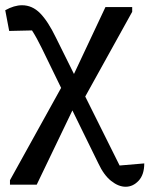

<svg xmlns="http://www.w3.org/2000/svg" viewBox="-31 -512 570 732"><path d="M7 192V175L202 -177L128 -329Q109 -368 91 -396L4 -394L-11 -473Q23 -492 53 -492Q92 -492 122 -461.5Q152 -431 182 -369L251 -230L371 -485H473V-467L294 -144L425 119L519 111Q519 154 497.5 177Q476 200 448 200Q421 200 393 178Q365 156 344 111L245 -91L109 192Z"/></svg>

Font: Piazzolla Medium
Style: Regular
Weight: 500
Designer: Juan Pablo del Peral
Foundry: Huerta Tipografica
Version: Version 1.330